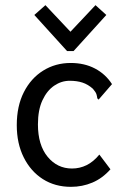

<svg xmlns="http://www.w3.org/2000/svg" viewBox="-20 -713 490 744"><path d="M255 11Q193 11 146 -19Q99 -49 72 -103Q45 -157 45 -228Q45 -302 72.5 -356Q100 -410 147.5 -439.5Q195 -469 254 -469Q307 -469 348 -447.5Q389 -426 414 -387L369 -335L362 -327L357 -332Q356 -341 353.5 -348.5Q351 -356 340 -369Q321 -386 299.5 -393Q278 -400 250 -400Q218 -400 190 -381Q162 -362 144.5 -324.5Q127 -287 127 -231Q127 -151 164.5 -105.5Q202 -60 259 -60Q289 -60 315.5 -73Q342 -86 365 -114L408 -57Q377 -22 338 -5.5Q299 11 255 11ZM156 -693 253 -590 350 -693 392 -655 265 -515H240L113 -655Z"/></svg>

Font: Inconsolata SemiCondensed Medium
Style: Regular
Weight: 500
Width: 4
Monospace: yes
Designer: Raph Levien, Cyreal, Brenton Simpson
Foundry: Raph Levien, Cyreal, Google
Version: Version 3.001; ttfautohint (v1.8.2.53-6de2)